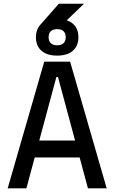

<svg xmlns="http://www.w3.org/2000/svg" viewBox="-20 -1031 626 1051"><path d="M194.8 -888.7 302.2 -1010.7H439.9L313 -888.7ZM22 0 222.2 -693.4H363.8L564 0H461.4L297.4 -609.4H288.6L124.5 0ZM114.7 -168.9V-261.7H466.3V-168.9ZM293 -726.6Q237.8 -726.6 207.3 -752.9Q176.8 -779.3 176.8 -827.1Q176.8 -875 207.3 -901.4Q237.8 -927.7 293 -927.7Q348.1 -927.7 378.7 -901.4Q409.2 -875 409.2 -827.1Q409.2 -779.3 378.7 -752.9Q348.1 -726.6 293 -726.6ZM293 -783.2Q315.9 -783.2 327.9 -794.7Q339.8 -806.2 339.8 -827.1Q339.8 -848.6 327.9 -860.1Q315.9 -871.6 293 -871.6Q270.5 -871.6 258.3 -860.1Q246.1 -848.6 246.1 -827.1Q246.1 -806.2 258.3 -794.7Q270.5 -783.2 293 -783.2Z"/></svg>

Font: Cascadia Code PL
Style: Regular
Weight: 400
Monospace: yes
Designer: Aaron Bell
Foundry: Saja Typeworks
Version: Version 2102.003